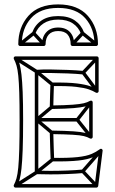

<svg xmlns="http://www.w3.org/2000/svg" viewBox="-20 -844 524 872"><path d="M331 -292V-308H146V-292ZM357 -506 359 -522Q327 -525 287 -526.5Q247 -528 209.5 -528.5Q172 -529 146 -527Q142 -527 140 -524.5Q138 -522 138 -519V-300Q138 -300 138 -300Q138 -300 138 -300V-61Q138 -58 140 -55.5Q142 -53 146 -53Q172 -52 209 -52Q246 -52 285 -53.5Q324 -55 357 -58L355 -74Q323 -71 284.5 -69.5Q246 -68 209 -68Q172 -68 146 -69Q143 -69 148.5 -63.5Q154 -58 154 -61V-300Q154 -300 154 -300Q154 -300 154 -300V-519Q154 -522 148.5 -516.5Q143 -511 146 -511Q172 -513 209.5 -512.5Q247 -512 286.5 -510.5Q326 -509 357 -506ZM426 -575 414 -585 352 -519Q351 -518 350.5 -514.5Q350 -511 352 -509L414 -426L426 -436L364 -519Q363 -521 362.5 -514Q362 -507 364 -509ZM444 -155 432 -165 350 -71Q348 -69 348 -66Q348 -63 350 -61L412 5L424 -5L362 -71Q360 -73 360 -66Q360 -59 362 -61ZM399 -374 387 -384 325 -305Q323 -303 323 -300Q323 -297 325 -295L387 -217L399 -227L337 -305Q336 -307 336 -300Q336 -293 337 -295ZM54 -587 46 -573 142 -512Q142 -512 141.5 -512.5Q141 -513 141 -513L212 -455L222 -467L151 -525Q151 -525 151 -525.5Q151 -526 150 -526ZM46 -7 54 7 150 -54Q151 -54 151 -54.5Q151 -55 151 -55L223 -113L213 -125L141 -67Q141 -67 141.5 -67.5Q142 -68 142 -68ZM219 -351 209 -363 141 -306Q138 -304 138 -300Q138 -296 141 -294L209 -237L219 -249L151 -306Q148 -308 148 -300Q148 -292 151 -294ZM50 8H418Q421 8 423 6Q425 4 426 1L446 -159Q447 -164 442.5 -167Q438 -170 433 -166Q417 -154 395 -144.5Q373 -135 332 -130.5Q291 -126 218 -127L226 -119Q225 -143 224 -173Q223 -203 222 -243L214 -235Q277 -234 310.5 -232Q344 -230 360.5 -226Q377 -222 389 -215Q394 -213 397.5 -215.5Q401 -218 401 -222V-379Q401 -384 397.5 -386Q394 -388 389 -386Q377 -379 360 -375Q343 -371 310 -368.5Q277 -366 214 -365L222 -357Q223 -389 223.5 -415Q224 -441 225 -461L217 -453Q288 -454 326 -449.5Q364 -445 383.5 -438Q403 -431 416 -423Q421 -421 424.5 -423.5Q428 -426 428 -430V-580Q428 -583 425.5 -585.5Q423 -588 420 -588H50Q46 -588 43.5 -584.5Q41 -581 43 -576Q50 -563 55 -546Q60 -529 63 -500Q66 -471 67.5 -422.5Q69 -374 69 -299Q69 -218 67.5 -166.5Q66 -115 63 -83.5Q60 -52 55 -34.5Q50 -17 43 -4Q41 0 43.5 4Q46 8 50 8ZM50 -8 57 4Q64 -10 69 -28Q74 -46 77.5 -78Q81 -110 83 -163Q85 -216 85 -299Q85 -376 83 -425.5Q81 -475 77.5 -505Q74 -535 69 -553Q64 -571 57 -584L50 -572H420L412 -580V-430L424 -437Q410 -445 389.5 -452.5Q369 -460 329.5 -465Q290 -470 217 -469Q214 -469 211.5 -467Q209 -465 209 -461Q208 -441 207.5 -415Q207 -389 206 -357Q206 -354 208.5 -351.5Q211 -349 214 -349Q280 -350 314.5 -353Q349 -356 366.5 -360.5Q384 -365 397 -372L385 -379V-222L397 -229Q384 -236 366.5 -240.5Q349 -245 314.5 -247.5Q280 -250 214 -251Q211 -251 208.5 -248.5Q206 -246 206 -243Q207 -203 208 -173Q209 -143 210 -119Q210 -115 212.5 -113Q215 -111 218 -111Q294 -110 337 -115Q380 -120 403 -130.5Q426 -141 443 -154L430 -161L410 -1L418 -8ZM126 -696 140 -690Q151 -720 177.5 -737.5Q204 -755 244 -755Q244 -755 244 -755Q244 -755 244 -755Q285 -755 311 -737.5Q337 -720 348 -690L362 -696Q349 -731 320 -751Q291 -771 244 -771Q244 -771 244 -771Q244 -771 244 -771Q198 -771 168.5 -751Q139 -731 126 -696ZM173 -638 185 -648 139 -698Q137 -701 133.5 -701Q130 -701 128 -699L66 -649L76 -637L138 -687Q140 -689 132.5 -689.5Q125 -690 127 -688ZM412 -637 422 -649 360 -699Q358 -701 354.5 -701Q351 -701 349 -698L303 -648L315 -638L361 -688Q363 -690 355.5 -689.5Q348 -689 350 -687ZM244 -808Q326 -808 367.5 -761Q409 -714 409 -643L417 -651H309L317 -643Q317 -677 298 -698Q279 -719 244 -719Q210 -719 190.5 -698Q171 -677 171 -643L179 -651H71L79 -643Q79 -714 120.5 -761Q162 -808 244 -808ZM244 -824Q155 -824 109 -772Q63 -720 63 -643Q63 -640 65.5 -637.5Q68 -635 71 -635H179Q182 -635 184.5 -637.5Q187 -640 187 -643Q187 -671 201.5 -687Q216 -703 244 -703Q273 -703 287 -687Q301 -671 301 -643Q301 -640 303.5 -637.5Q306 -635 309 -635H417Q420 -635 422.5 -637.5Q425 -640 425 -643Q425 -720 379 -772Q333 -824 244 -824Z"/></svg>

Font: Tilt Prism
Style: Regular
Weight: 400
Version: Version 1.000